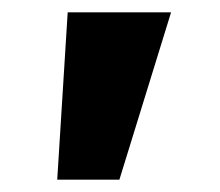

<svg xmlns="http://www.w3.org/2000/svg" viewBox="-20 -720 358 312"><path d="M73 -428 90 -700H258L174 -428Z"/></svg>

Font: Lexend Exa
Style: Bold
Weight: 700
Designer: Bonnie Shaver-Troup, Thomas Jockin
Foundry: Lexend
Version: Version 1.007